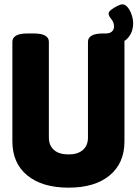

<svg xmlns="http://www.w3.org/2000/svg" viewBox="-20 -856 633 884"><path d="M296 8Q174 8 105.5 -48.5Q37 -105 37 -205V-664Q37 -682 54 -692Q71 -702 108 -702H134Q171 -702 188 -692Q205 -682 205 -664V-223Q205 -186 228.5 -165.5Q252 -145 296 -145Q338 -145 361.5 -165.5Q385 -186 385 -223V-664Q385 -682 402 -692Q419 -702 456 -702H482Q519 -702 536 -692Q553 -682 553 -664V-205Q553 -105 485 -48.5Q417 8 296 8ZM453 -650V-702H468Q486 -702 495.5 -711Q505 -720 505 -734Q505 -753 492.5 -768Q480 -783 480 -794Q480 -802 492.5 -811.5Q505 -821 520 -828.5Q535 -836 544 -836Q557 -836 568.5 -821.5Q580 -807 586.5 -787Q593 -767 593 -749Q593 -706 566 -678Q539 -650 473 -650Z"/></svg>

Font: Asap Condensed ExtraBold
Style: Regular
Weight: 800
Width: 3
Designer: Pablo Cosgaya
Foundry: Omnibus-Type
Version: Version 3.001; ttfautohint (v1.8.4.7-5d5b)